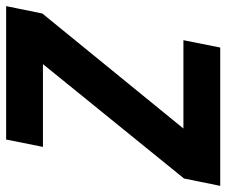

<svg xmlns="http://www.w3.org/2000/svg" viewBox="-92 -662 738 626"><g transform="rotate(-90 277.0 -349.0)"><path d="M459 -120 435 0H-16L8 -118L381 -578H111L135 -698H570L546 -580L171 -120Z"/></g></svg>

Font: IBM Plex Sans Condensed
Style: Bold Italic
Weight: 700
Width: 3
Italic angle: -11.31°
Designer: Mike Abbink, Paul van der Laan, Pieter van Rosmalen
Foundry: Bold Monday
Version: Version 3.201